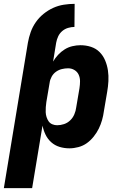

<svg xmlns="http://www.w3.org/2000/svg" viewBox="-35 -763 655 998"><path d="M110 -541Q115 -569 124.5 -596Q134 -623 151 -647.5Q168 -672 191.5 -691Q215 -710 241.5 -722Q268 -734 296.5 -738.5Q325 -743 353 -743L352 -623Q336 -623 319 -618Q302 -613 288.5 -601.5Q275 -590 267.5 -574Q260 -558 257 -541ZM-15 215 110 -541H257L241 -443Q252 -462 267.5 -478.5Q283 -495 301.5 -506.5Q320 -518 341.5 -523Q363 -528 383 -528Q412 -528 438 -519.5Q464 -511 482.5 -492.5Q501 -474 511.5 -449Q522 -424 526 -397Q530 -370 528.5 -341.5Q527 -313 522 -285L505 -185Q502 -162 495.5 -139Q489 -116 478.5 -94.5Q468 -73 452 -53Q436 -33 416.5 -19Q397 -5 373 1.5Q349 8 326 8Q299 8 274.5 0.5Q250 -7 231.5 -23.5Q213 -40 202 -62.5Q191 -85 186 -110L132 215ZM262 -112Q280 -112 298 -118Q316 -124 330 -137.5Q344 -151 351.5 -169Q359 -187 361 -204L378 -304Q381 -323 381 -341Q381 -359 374 -374.5Q367 -390 352 -399Q337 -408 319 -408Q303 -408 286.5 -404Q270 -400 256 -390Q242 -380 233.5 -364.5Q225 -349 223 -333L206 -233Q204 -219 203 -206Q202 -193 202.5 -180Q203 -167 207 -154.5Q211 -142 218 -132Q225 -122 237 -117Q249 -112 262 -112Z"/></svg>

Font: Iosevka Heavy Extended Oblique
Style: Regular
Weight: 900
Width: 7
Italic angle: -9°
Monospace: yes
Designer: Belleve Invis
Foundry: Belleve Invis
Version: Version 32.5.0; ttfautohint (v1.8.4)